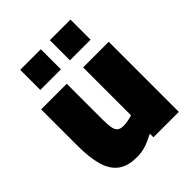

<svg xmlns="http://www.w3.org/2000/svg" viewBox="-204 -841 974 974"><g transform="rotate(-45 283.0 -354.0)"><path d="M209.9 12.6Q143.5 12.6 106.1 -17.2Q68.6 -47 53.4 -103.8Q38.2 -160.7 38.2 -241.3V-502.8H222V-248.7Q222 -211.5 225.7 -189.3Q229.4 -167.1 240.8 -157.5Q252.2 -147.8 274.2 -147.8Q290.8 -147.8 309.7 -151.6Q328.7 -155.4 339.3 -159.2V-502.8H523.1V0H340.9V-25.8Q303.1 -5.9 274.2 3.3Q245.4 12.6 209.9 12.6ZM317.6 -575.5V-719.7H465.5V-575.5ZM104.9 -575.5V-719.7H252.8V-575.5Z"/></g></svg>

Font: TitilliumWeb ExtraLight
Style: Regular
Weight: 400
Designer: Mohamed Gaber, Accademia di Belle Arti di Urbino and others
Foundry: Kief Type Foundry, Accademia di Belle Arti di Urbino and others
Version: Version 3.000; ttfautohint (v1.8.2)